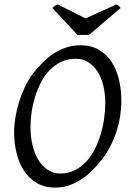

<svg xmlns="http://www.w3.org/2000/svg" viewBox="-20 -835 585 870"><path d="M457 -369.1Q457 -410.2 448.2 -446.5Q439.5 -482.9 422.4 -510Q405.3 -537.1 380.4 -553Q355.5 -568.8 323.2 -568.8Q286.1 -568.8 256.6 -554.4Q227.1 -540 204.1 -516.1Q181.2 -492.2 165 -460.4Q148.9 -428.7 138.4 -394.5Q127.9 -360.4 123 -325.4Q118.2 -290.5 118.2 -259.8Q118.2 -214.4 127.7 -175.5Q137.2 -136.7 154.8 -108.6Q172.4 -80.6 197 -64.7Q221.7 -48.8 252 -48.8Q289.6 -48.8 319.6 -64Q349.6 -79.1 372.3 -104.2Q395 -129.4 411.1 -162.4Q427.2 -195.3 437.5 -231Q447.8 -266.6 452.4 -302.2Q457 -337.9 457 -369.1ZM529.8 -377.9Q529.8 -343.3 524.2 -307.6Q518.6 -272 507.1 -237.3Q495.6 -202.6 478.8 -170.2Q461.9 -137.7 439.9 -109.9Q419.4 -83.5 396.2 -60.8Q373 -38.1 346.9 -21.2Q320.8 -4.4 291.7 5.4Q262.7 15.1 230 15.1Q183.1 15.1 148.2 -4.9Q113.3 -24.9 90.1 -59.3Q66.9 -93.8 55.4 -139.6Q43.9 -185.5 43.9 -236.8Q43.9 -267.6 49.6 -302Q55.2 -336.4 65.7 -370.8Q76.2 -405.3 91.3 -437.7Q106.4 -470.2 126 -497.1Q146.5 -524.4 170.2 -548.6Q193.8 -572.8 220.9 -590.8Q248 -608.9 278.8 -619.4Q309.6 -629.9 344.2 -629.9Q392.1 -629.9 427.2 -609.9Q462.4 -589.8 485.1 -555.4Q507.8 -521 518.8 -475.1Q529.8 -429.2 529.8 -377.9ZM383.3 -676.8H331.1L217.3 -798.8Q221.2 -802.2 223.9 -804.7Q226.6 -807.1 229 -808.8Q231.4 -810.5 234.4 -811.8Q237.3 -813 241.2 -814.9L367.7 -751.5L507.3 -814.9Q515.1 -812 518.3 -808.8Q521.5 -805.7 526.4 -798.8Z"/></svg>

Font: Akkhara
Style: Italic
Weight: 400
Italic angle: -7°
Designer: J. Victor Gaultney
Version: Version 1.00 June 13, 2006, initial release